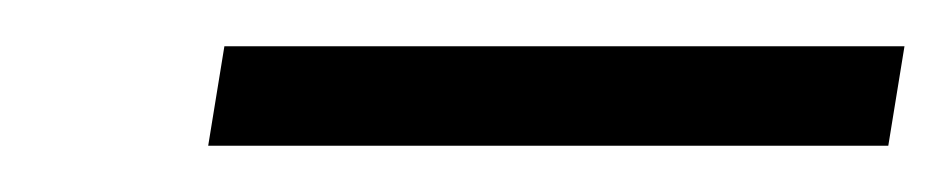

<svg xmlns="http://www.w3.org/2000/svg" viewBox="-20 -720 411 83"><path d="M70 -657 77 -700H371L364 -657Z"/></svg>

Font: Archivo SemiBold Thin
Style: Italic
Weight: 250
Italic angle: -10°
Version: Version 2.001